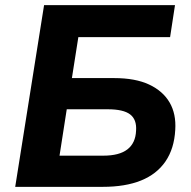

<svg xmlns="http://www.w3.org/2000/svg" viewBox="-20 -725 741 745"><path d="M39 0 151 -705H659L640 -581H284L259 -422H423Q505 -422 558.5 -397Q612 -372 638 -327.5Q664 -283 660 -221Q656 -148 622 -98.5Q588 -49 527 -24.5Q466 0 379 0ZM211 -121H381Q443 -121 474.5 -145.5Q506 -170 508 -218Q511 -261 485 -281Q459 -301 398 -301H239Z"/></svg>

Font: Nunito Sans 10pt ExtraBold
Style: Italic
Weight: 800
Italic angle: -9°
Designer: Vernon Adams
Foundry: Vernon Adams
Version: Version 3.101;gftools[0.9.27]